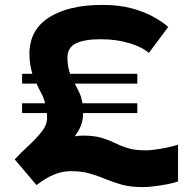

<svg xmlns="http://www.w3.org/2000/svg" viewBox="-20 -740 796 783"><path d="M70 -279V-319H164Q158 -342 148 -360.5Q138 -379 129 -399H70V-439H112Q107 -456 103.5 -475.5Q100 -495 100 -520Q100 -618 180 -669Q260 -720 398 -720Q465 -720 517 -706Q569 -692 606.5 -671Q644 -650 666 -630L587 -524Q562 -547 509 -563.5Q456 -580 391 -580Q324 -580 289.5 -563Q255 -546 255 -505Q255 -485 258 -468.5Q261 -452 266 -439H540V-399H285Q294 -382 303 -363.5Q312 -345 316 -319H540V-279H319Q319 -251 310 -228Q301 -205 285 -184Q299 -187 317 -187Q364 -187 394 -178Q424 -169 448 -157Q472 -145 500.5 -136Q529 -127 573 -127Q599 -127 637 -133.5Q675 -140 706 -150V0Q686 7 659 12Q632 17 606.5 20Q581 23 563 23Q512 23 476.5 13Q441 3 411 -9.5Q381 -22 347.5 -32Q314 -42 267 -42Q201 -42 129 15L40 -90Q67 -119 97.5 -147Q128 -175 150 -203Q172 -231 172 -259Q172 -269 171 -279Z"/></svg>

Font: Copperplate Sans CC
Style: Bold
Weight: 700
Designer: indestructible type*
Foundry: Cowboy Collective
Version: Version 1.000